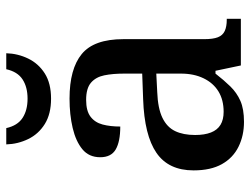

<svg xmlns="http://www.w3.org/2000/svg" viewBox="-113 -676 799 613"><g transform="rotate(-90 286.5 -369.5)"><path d="M204 10Q160 10 124.5 -7.5Q89 -25 69 -60.5Q49 -96 49 -151Q49 -231 105 -269.5Q161 -308 276 -312L358 -315V-373Q358 -409 352.5 -436Q347 -463 329 -478.5Q311 -494 274 -494Q239 -494 220.5 -480Q202 -466 195.5 -441.5Q189 -417 189 -385Q141 -385 116 -399.5Q91 -414 91 -449Q91 -485 116.5 -506Q142 -527 184.5 -537Q227 -547 278 -547Q373 -547 420.5 -508Q468 -469 468 -375V-117Q468 -89 474 -73.5Q480 -58 494 -51.5Q508 -45 530 -45H533V0H384L367 -81H358Q337 -54 317 -33.5Q297 -13 271 -1.5Q245 10 204 10ZM236 -55Q274 -55 301 -71.5Q328 -88 343 -119Q358 -150 358 -191V-270L299 -267Q247 -265 217 -250.5Q187 -236 174.5 -210Q162 -184 162 -146Q162 -116 170 -95.5Q178 -75 194.5 -65Q211 -55 236 -55ZM278 -606Q229 -606 197 -626Q165 -646 149 -679Q133 -712 132 -749H184Q192 -713 216.5 -697Q241 -681 278 -681Q315 -681 339.5 -697Q364 -713 372 -749H423Q422 -712 406 -679Q390 -646 358.5 -626Q327 -606 278 -606Z"/></g></svg>

Font: Noto Serif Armenian Medium
Style: Regular
Weight: 500
Version: Version 2.007